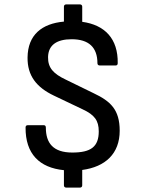

<svg xmlns="http://www.w3.org/2000/svg" viewBox="-20 -762 657 871"><path d="M280 89H343C349 89 353 85 353 79V9C458 -5 523 -65 523 -169C523 -265 481 -303 405 -339L278 -401C223 -427 197 -454 198 -503C199 -558 238 -584 305 -584C383 -584 422 -547 422 -475C422 -469 426 -465 432 -465H505C510 -465 514 -468 514 -475C516 -587 455 -649 353 -663V-732C353 -738 349 -742 343 -742H280C274 -742 270 -738 270 -732V-664C170 -655 106 -604 105 -501C104 -419 145 -366 225 -328L355 -266C409 -241 428 -215 428 -166C428 -96 392 -70 308 -70C221 -70 188 -113 188 -183C188 -190 185 -194 179 -194H106C100 -194 96 -191 96 -184C95 -64 159 -1 270 10V79C270 85 274 89 280 89Z"/></svg>

Font: Sofia Sans Cond SemiBold
Style: Regular
Weight: 600
Width: 3
Designer: Botio Nikoltchev, Ani Petrova
Foundry: lettersoup
Version: Version 4.100